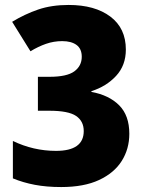

<svg xmlns="http://www.w3.org/2000/svg" viewBox="-20 -810 584 775"><path d="M227 -55Q168 -55 120.5 -64Q73 -73 32 -90V-241Q115 -201 206 -201Q318 -201 318 -281Q318 -321 287 -342Q256 -363 179 -363H133V-500H180Q250 -500 280 -522Q310 -544 310 -581Q310 -613 289 -628.5Q268 -644 231 -644Q197 -644 165.5 -633Q134 -622 103 -603L29 -722Q80 -753 134 -771.5Q188 -790 257 -790Q363 -790 425.5 -743Q488 -696 488 -610Q488 -546 448.5 -503.5Q409 -461 349 -442V-439Q420 -426 461 -385Q502 -344 502 -270Q502 -209 471.5 -160.5Q441 -112 380 -83.5Q319 -55 227 -55Z"/></svg>

Font: Noto Sans Malayalam UI SemiCondensed Black
Style: Regular
Weight: 900
Width: 4
Designer: Jelle Bosma - Monotype Design Team
Foundry: Monotype Imaging Inc.
Version: Version 2.104; ttfautohint (v1.8.4.7-5d5b)